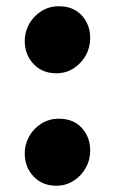

<svg xmlns="http://www.w3.org/2000/svg" viewBox="-20 -582 367 613"><path d="M160 11Q115 11 87 -18.8Q59 -48.5 59 -92Q59 -121.5 73.2 -146.8Q87.5 -172 112.2 -187.5Q137 -203 168 -203Q214 -203 241 -173.8Q268 -144.5 268 -101Q268 -71.5 253.8 -46Q239.5 -20.5 215 -4.8Q190.5 11 160 11ZM160 -348Q115 -348 87 -377.8Q59 -407.5 59 -451Q59 -480.5 73.2 -505.8Q87.5 -531 112.2 -546.5Q137 -562 168 -562Q214 -562 241 -532.8Q268 -503.5 268 -460Q268 -430.5 253.8 -405Q239.5 -379.5 215 -363.8Q190.5 -348 160 -348Z"/></svg>

Font: Merriweather Sans ExtraBold
Style: Regular
Weight: 800
Designer: Eben Sorkin
Foundry: Eben Sorkin
Version: Version 2.001; ttfautohint (v1.8.3)